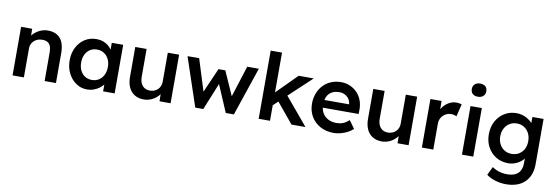

<svg xmlns="http://www.w3.org/2000/svg" viewBox="-67 -1302 5946 2052"><g transform="rotate(10 2906.0 -276.0)"><path d="M72 -527H192L194 -419L171 -407Q181 -443 210 -472.5Q239 -502 279 -520Q319 -538 361 -538Q421 -538 461.5 -514Q502 -490 522.5 -442Q543 -394 543 -322V0H420V-313Q420 -353 409 -379.5Q398 -406 375 -418.5Q352 -431 319 -430Q292 -430 269.5 -421.5Q247 -413 230.5 -397.5Q214 -382 204.5 -362Q195 -342 195 -318V0H134Q116 0 100.5 0Q85 0 72 0Z M645 -265Q645 -344 677 -406Q709 -468 764 -503Q819 -538 888 -538Q928 -538 961 -526.5Q994 -515 1019 -494Q1044 -473 1060.5 -446Q1077 -419 1083 -388L1056 -395V-527H1180V0H1055V-126L1084 -131Q1077 -104 1058.5 -78.5Q1040 -53 1012.5 -33.5Q985 -14 951.5 -2Q918 10 880 10Q815 10 762 -26Q709 -62 677 -124Q645 -186 645 -265ZM1060 -265Q1060 -313 1041.5 -350Q1023 -387 990 -408Q957 -429 914 -429Q871 -429 838.5 -408Q806 -387 788 -350Q770 -313 770 -265Q770 -216 788 -178.5Q806 -141 838.5 -120Q871 -99 914 -99Q957 -99 990 -120Q1023 -141 1041.5 -178.5Q1060 -216 1060 -265Z M1311 -202V-527H1434V-228Q1434 -186 1447 -156.5Q1460 -127 1485 -111Q1510 -95 1545 -95Q1571 -95 1592.5 -103.5Q1614 -112 1630 -127.5Q1646 -143 1655 -164.5Q1664 -186 1664 -211V-527H1787V0H1667L1665 -110L1687 -122Q1675 -84 1646.5 -54.5Q1618 -25 1579 -7.5Q1540 10 1496 10Q1439 10 1397 -15.5Q1355 -41 1333 -88.5Q1311 -136 1311 -202Z M2055 0 1878 -527 2004 -528 2112 -183 2228 -448H2302L2418 -187L2526 -527H2652L2474 0H2386L2261 -292L2142 0Z M3002 -297 3251 0H3099L2919 -218L2866 -169V0H2743V-740H2866V-308L3084 -527H3248Z M3276 -259Q3276 -321 3296 -372Q3316 -423 3351.5 -460.5Q3387 -498 3436.5 -518.5Q3486 -539 3545 -539Q3597 -539 3642 -519Q3687 -499 3720 -464.5Q3753 -430 3770.5 -382.5Q3788 -335 3787 -279L3786 -236H3359L3336 -320H3683L3667 -303V-325Q3664 -356 3647 -379.5Q3630 -403 3603.5 -416.5Q3577 -430 3545 -430Q3496 -430 3462.5 -411Q3429 -392 3412 -356.5Q3395 -321 3395 -268Q3395 -217 3416.5 -179Q3438 -141 3477.5 -120.5Q3517 -100 3570 -100Q3607 -100 3638 -112Q3669 -124 3705 -155L3766 -70Q3739 -45 3704.5 -27.5Q3670 -10 3632 0Q3594 10 3557 10Q3474 10 3410.5 -25Q3347 -60 3311.5 -120.5Q3276 -181 3276 -259Z M3894 -202V-527H4017V-228Q4017 -186 4030 -156.5Q4043 -127 4068 -111Q4093 -95 4128 -95Q4154 -95 4175.5 -103.5Q4197 -112 4213 -127.5Q4229 -143 4238 -164.5Q4247 -186 4247 -211V-527H4370V0H4250L4248 -110L4270 -122Q4258 -84 4229.5 -54.5Q4201 -25 4162 -7.5Q4123 10 4079 10Q4022 10 3980 -15.5Q3938 -41 3916 -88.5Q3894 -136 3894 -202Z M4514 0V-527H4635L4637 -359L4620 -397Q4631 -437 4658 -469Q4685 -501 4720.5 -519.5Q4756 -538 4795 -538Q4812 -538 4827.5 -535Q4843 -532 4853 -528L4820 -393Q4809 -399 4793 -403Q4777 -407 4761 -407Q4736 -407 4713.5 -397.5Q4691 -388 4674 -371Q4657 -354 4647.5 -331.5Q4638 -309 4638 -281V0Z M4949 0V-527H5072V0ZM4931 -710Q4931 -742 4952 -762Q4973 -782 5009 -782Q5047 -782 5067.5 -763.5Q5088 -745 5088 -710Q5088 -679 5067 -659Q5046 -639 5009 -639Q4972 -639 4951.5 -657.5Q4931 -676 4931 -710Z M5253 165 5297 74Q5318 89 5344 100Q5370 111 5399.5 117Q5429 123 5458 123Q5511 123 5546.5 106.5Q5582 90 5600 56.5Q5618 23 5618 -27V-124L5636 -117Q5630 -86 5603 -58Q5576 -30 5535 -12.5Q5494 5 5451 5Q5376 5 5318.5 -30Q5261 -65 5227.5 -125.5Q5194 -186 5194 -265Q5194 -344 5227 -405.5Q5260 -467 5317.5 -502.5Q5375 -538 5447 -538Q5477 -538 5505 -531Q5533 -524 5556.5 -511Q5580 -498 5599 -482Q5618 -466 5630 -448Q5642 -430 5645 -413L5619 -405L5621 -527H5742V-36Q5742 28 5723 77Q5704 126 5668 160.5Q5632 195 5581 212.5Q5530 230 5465 230Q5406 230 5347.5 212Q5289 194 5253 165ZM5622 -264Q5622 -313 5602.5 -350.5Q5583 -388 5549 -409Q5515 -430 5470 -430Q5425 -430 5391 -408.5Q5357 -387 5337.5 -349.5Q5318 -312 5318 -264Q5318 -217 5337.5 -179.5Q5357 -142 5391 -121Q5425 -100 5470 -100Q5515 -100 5549.5 -121Q5584 -142 5603 -179Q5622 -216 5622 -264Z"/></g></svg>

Font: Mach Medium
Style: Regular
Weight: 500
Version: Version 1.002